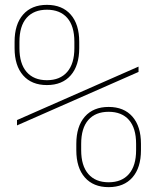

<svg xmlns="http://www.w3.org/2000/svg" viewBox="-20 -760 640 790"><path d="M173 -410Q110 -410 75 -450Q40 -490 40 -562V-588Q40 -660 75 -700Q110 -740 173 -740Q236 -740 271 -700Q306 -660 306 -588V-562Q306 -490 271 -450Q236 -410 173 -410ZM173 -430Q227 -430 256.5 -464Q286 -498 286 -562V-588Q286 -653 256.5 -686.5Q227 -720 173 -720Q119 -720 89.5 -686.5Q60 -653 60 -588V-562Q60 -498 89.5 -464Q119 -430 173 -430ZM427 10Q364 10 329 -30Q294 -70 294 -142V-168Q294 -240 329 -280Q364 -320 427 -320Q490 -320 525 -280Q560 -240 560 -168V-142Q560 -70 525 -30Q490 10 427 10ZM427 -10Q481 -10 510.5 -44Q540 -78 540 -142V-168Q540 -233 510.5 -266.5Q481 -300 427 -300Q373 -300 343.5 -266.5Q314 -233 314 -168V-142Q314 -78 343.5 -44Q373 -10 427 -10ZM50 -244V-266L550 -486V-464Z"/></svg>

Font: M PLUS Code Latin Expanded Thin
Style: Regular
Weight: 250
Width: 7
Designer: Coji Morishita
Foundry: UNDERFOREST DESIGN
Version: Version 1.002; ttfautohint (v1.8.3)